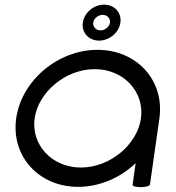

<svg xmlns="http://www.w3.org/2000/svg" viewBox="-20 -798 750 820"><path d="M620.6 -10.5 660.8 -292.6C683.5 -454.1 564.7 -585.2 396.1 -585.2C227.6 -585.2 71.9 -454.1 49.2 -292.6C26.5 -131.1 145.3 0 313.9 0C406.1 0 494.4 -39.2 559.3 -101.2C555 -70.6 550.7 -40.1 546.4 -9.5C544.3 5.5 618.5 4.5 620.6 -10.5ZM128 -292.6C143.6 -404.1 259.4 -502.7 384.5 -502.7C509.7 -502.7 597.7 -404.1 582 -292.6C566.4 -181.1 450.6 -82.5 325.5 -82.5C200.3 -82.5 112.3 -181.1 128 -292.6ZM378.2 -701.4C380.7 -719 398.9 -734.5 418.6 -734.5C438.3 -734.5 452.2 -719 449.7 -701.4C447.2 -683.8 429 -668.3 409.3 -668.3C389.6 -668.3 375.7 -683.8 378.2 -701.4ZM333.7 -701.4C327.7 -659 358.9 -624.6 403.2 -624.6C447.4 -624.6 488.3 -659 494.2 -701.4C500.2 -743.8 469 -778.2 424.7 -778.2C380.5 -778.2 339.7 -743.8 333.7 -701.4Z"/></svg>

Font: Hi.
Style: Regular
Weight: 400
Designer: Mew Too, Robert Jablonski
Foundry: Cannot Into Space Fonts
Version: Version 1.996